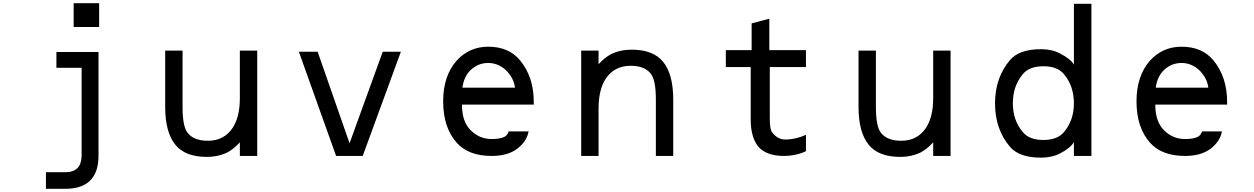

<svg xmlns="http://www.w3.org/2000/svg" viewBox="-20 -973 7827 1198"><path d="M332 -648.4V-549.8H489.3V0Q487.3 101.6 386.7 101.6H266.6V205.1H386.7Q593.8 205.1 594.7 0V-648.4ZM439.5 -804.7H598.6V-953.1H439.5Z M1476.6 -85V0H1585V-657.2H1476.6V-361.3Q1476.6 -242.2 1430.7 -173.8Q1377 -94.7 1277.3 -94.7Q1189.5 -94.7 1151.4 -143.6Q1119.1 -181.6 1119.1 -305.7V-657.2H1010.7V-305.7Q1010.7 -146.5 1075.2 -68.4Q1136.7 5.9 1270.5 5.9Q1342.8 5.9 1401.4 -23.4Q1441.4 -45.9 1476.6 -85Z M2077.1 0H2243.2L2481.4 -650.4H2368.2L2161.1 -79.1L1961.9 -650.4H1844.7Z M2865.2 -425.8Q2875 -498 2918 -537.1Q2963.9 -580.1 3026.4 -580.1Q3085.9 -580.1 3134.8 -537.1Q3185.5 -488.3 3193.4 -425.8ZM3154.3 -153.3Q3146.5 -130.9 3130.9 -121.1Q3103.5 -105.5 3048.8 -105.5Q2971.7 -105.5 2918 -159.2Q2862.3 -212.9 2862.3 -320.3H3310.5V-336.9Q3310.5 -492.2 3225.6 -595.7Q3155.3 -681.6 3026.4 -681.6Q2909.2 -681.6 2830.1 -595.7Q2745.1 -500 2745.1 -340.8Q2745.1 -176.8 2830.1 -82Q2903.3 0 3048.8 0Q3147.5 0 3207 -44.9Q3266.6 -89.8 3278.3 -153.3Z M3714.8 -572.3V-657.2H3606.4V0H3714.8V-295.9Q3714.8 -415 3760.7 -483.4Q3814.5 -562.5 3914.1 -562.5Q4002 -562.5 4040 -513.7Q4072.3 -475.6 4072.3 -351.6V0H4180.7V-351.6Q4180.7 -511.7 4116.2 -588.9Q4054.7 -663.1 3920.9 -663.1Q3848.6 -663.1 3790 -633.8Q3750 -611.3 3714.8 -572.3Z M4780.3 -856.4 4669.9 -827.1V-660.2H4508.8V-554.7H4664.1V-226.6Q4664.1 -119.1 4710 -59.6Q4760.7 0 4872.1 0Q4936.5 0 4995.1 -23.4Q5002.9 -28.3 5008.8 -29.3V-131.8Q4944.3 -102.5 4879.9 -102.5Q4831.1 -102.5 4797.9 -147.5Q4783.2 -165 4783.2 -232.4V-554.7H5008.8V-660.2H4780.3Z M5802.7 -85V0H5911.1V-657.2H5802.7V-361.3Q5802.7 -242.2 5756.8 -173.8Q5703.1 -94.7 5603.5 -94.7Q5515.6 -94.7 5477.5 -143.6Q5445.3 -181.6 5445.3 -305.7V-657.2H5336.9V-305.7Q5336.9 -146.5 5401.4 -68.4Q5462.9 5.9 5596.7 5.9Q5668.9 5.9 5727.5 -23.4Q5767.6 -45.9 5802.7 -85Z M6361.3 -149.4Q6299.8 -222.7 6299.8 -328.1Q6299.8 -435.5 6361.3 -509.8Q6402.3 -559.6 6490.2 -559.6Q6578.1 -559.6 6619.1 -509.8Q6680.7 -435.5 6680.7 -328.1Q6680.7 -222.7 6619.1 -149.4Q6578.1 -99.6 6490.2 -99.6Q6402.3 -99.6 6361.3 -149.4ZM6790 -949.2H6680.7V-569.3Q6662.1 -604.5 6593.8 -639.6Q6543.9 -666 6475.6 -666Q6339.8 -666 6282.2 -598.6Q6188.5 -488.3 6188.5 -328.1Q6188.5 -166 6282.2 -56.6Q6339.8 10.7 6475.6 10.7Q6543 10.7 6593.8 -15.6Q6656.2 -46.9 6680.7 -85.9V0H6790Z M7191.4 -425.8Q7201.2 -498 7244.1 -537.1Q7290 -580.1 7352.5 -580.1Q7412.1 -580.1 7460.9 -537.1Q7511.7 -488.3 7519.5 -425.8ZM7480.5 -153.3Q7472.7 -130.9 7457 -121.1Q7429.7 -105.5 7375 -105.5Q7297.9 -105.5 7244.1 -159.2Q7188.5 -212.9 7188.5 -320.3H7636.7V-336.9Q7636.7 -492.2 7551.8 -595.7Q7481.4 -681.6 7352.5 -681.6Q7235.4 -681.6 7156.2 -595.7Q7071.3 -500 7071.3 -340.8Q7071.3 -176.8 7156.2 -82Q7229.5 0 7375 0Q7473.6 0 7533.2 -44.9Q7592.8 -89.8 7604.5 -153.3Z"/></svg>

Font: OCR-B
Style: Regular
Weight: 400
Version: 1.1